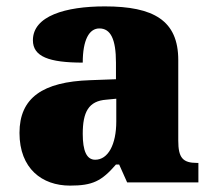

<svg xmlns="http://www.w3.org/2000/svg" viewBox="-20 -571 666 601"><path d="M199 10C270 10 298 -4 343 -56H353L378 0H601V-61H597C552 -61 538 -77 538 -131V-383C538 -507 461 -551 308 -551C185 -551 83 -521 83 -445C83 -394 133 -375 239 -375C239 -446 259 -482 291 -482C326 -482 343 -449 343 -375V-323L262 -320C114 -315 41 -265 41 -155C41 -43 112 10 199 10ZM278 -71C251 -71 239 -99 239 -152C239 -220 257 -255 313 -259L344 -262V-191C344 -118 318 -71 278 -71Z"/></svg>

Font: Noto Serif Georgian Black
Style: Regular
Weight: 900
Designer: Monotype Design Team, Akaki Razmadze
Foundry: Google LLC
Version: Version 2.003